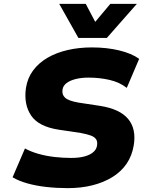

<svg xmlns="http://www.w3.org/2000/svg" viewBox="-20 -961 766 992"><path d="M330 11Q273 11 219.5 5Q166 -1 121.5 -13.5Q77 -26 45 -45L109 -194Q140 -177 179 -166Q218 -155 261.5 -150Q305 -145 347 -145Q389 -145 417.5 -153Q446 -161 462 -175Q478 -189 481 -207Q485 -229 476.5 -241.5Q468 -254 448.5 -261Q429 -268 397 -274L283 -291Q179 -307 140.5 -364.5Q102 -422 114 -506Q122 -558 151 -597Q180 -636 225.5 -662.5Q271 -689 329.5 -702.5Q388 -716 455 -716Q532 -716 596 -700.5Q660 -685 699 -657L635 -507Q598 -536 546.5 -548Q495 -560 437 -560Q400 -560 370.5 -552.5Q341 -545 323.5 -531.5Q306 -518 303 -498Q299 -472 316.5 -456Q334 -440 385 -431L497 -414Q599 -398 642 -346.5Q685 -295 671 -210Q662 -156 634 -115Q606 -74 560.5 -46Q515 -18 457 -3.5Q399 11 330 11ZM385 -765 286 -941H423L472 -848L550 -941H687L532 -765Z"/></svg>

Font: Nunito Sans 6pt Black
Style: Italic
Weight: 900
Italic angle: -9°
Version: Version 3.101;gftools[0.9.27]